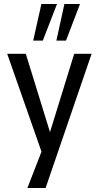

<svg xmlns="http://www.w3.org/2000/svg" viewBox="-20 -760 496 960"><path d="M117 180 200 -34V34L16 -491H109L236 -80H224L351 -491H438L208 180ZM262 -557 302 -740H380L310 -557ZM146 -557 187 -740H265L194 -557Z"/></svg>

Font: Nunito Sans 10pt Condensed Medium
Style: Regular
Weight: 500
Width: 3
Designer: Vernon Adams
Foundry: Vernon Adams
Version: Version 3.101;gftools[0.9.27]